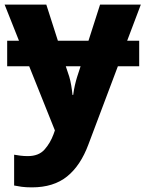

<svg xmlns="http://www.w3.org/2000/svg" viewBox="-20 -569 632 829"><path d="M0 -549H180L230 -393H362L412 -549H588L529 -393H581V-283H489L362 54Q328 146 269.5 193Q211 240 118 240Q92 240 73.5 237.5Q55 235 41 232V99Q52 101 67.5 103Q83 105 100 105Q147 105 172 77Q197 49 211 11L217 -6L106 -283H11V-393H62ZM293 -159H296Q299 -182 303.5 -201.5Q308 -221 313 -237L328 -283H264L279 -238Q284 -221 287.5 -200.5Q291 -180 293 -159Z"/></svg>

Font: Noto Sans ExtraBold
Style: Regular
Weight: 800
Designer: Monotype Design Team
Foundry: Monotype Imaging Inc.
Version: Version 2.007